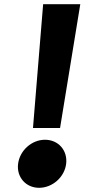

<svg xmlns="http://www.w3.org/2000/svg" viewBox="-20 -880 403 915"><path d="M137.2 -270H266.2L362.6 -860H185.6ZM194.3 -214C131.3 -214 74 -163 66.2 -99C58.4 -36 103.2 15 166.2 15C230.2 15 287.4 -36 295.2 -99C303 -163 258.3 -214 194.3 -214Z"/></svg>

Font: Hussar
Style: BdSuprExtOblOne
Weight: 700
Foundry: Cannot Into Space Fonts
Version: Version 2.00